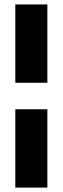

<svg xmlns="http://www.w3.org/2000/svg" viewBox="-20 -749 281 863"><path d="M48.8 -257.8H192.9V94.2H48.8ZM192.9 -377H48.8V-729H192.9Z"/></svg>

Font: Akaash Gobhi Outlined
Style: Regular
Weight: 400
Designer: Kulbir Singh Thind, MD
Foundry: Punjab Online
Version: Version 1.200